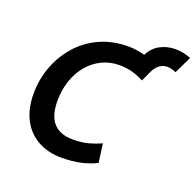

<svg xmlns="http://www.w3.org/2000/svg" viewBox="-137 -930 1110 1089"><g transform="rotate(20 418.0 -386.0)"><path d="M343 14Q262 14 200.5 -20Q139 -54 105 -118.5Q71 -183 71 -274Q71 -359 99.5 -436.5Q128 -514 182 -576Q236 -638 313 -673.5Q390 -709 486 -709Q511 -709 535.5 -705.5Q560 -702 585 -695Q610 -743 652 -764.5Q694 -786 742 -786Q768 -786 791 -781Q814 -776 836 -767L786 -663Q773 -669 759.5 -672.5Q746 -676 733 -676Q707 -676 687 -661.5Q667 -647 653 -619L623 -554Q582 -575 547.5 -583.5Q513 -592 475 -592Q416 -592 368 -568Q320 -544 285 -502Q250 -460 231 -403.5Q212 -347 212 -282Q212 -191 252 -148Q292 -105 368 -105Q423 -105 464 -116.5Q505 -128 537 -143L552 -30Q512 -10 461 2Q410 14 343 14Z"/></g></svg>

Font: Ubuntu Sans
Style: Bold Italic
Weight: 700
Italic angle: -13.5°
Designer: Dalton Maag Ltd
Foundry: Dalton Maag Ltd
Version: Version 1.006